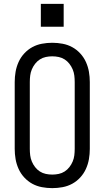

<svg xmlns="http://www.w3.org/2000/svg" viewBox="-20 -964 540 992"><path d="M250 8Q223 8 196.5 3Q170 -2 147 -14.5Q124 -27 105.5 -47Q87 -67 76 -91.5Q65 -116 60.5 -142Q56 -168 56 -195V-540Q56 -567 60.5 -593Q65 -619 76 -643.5Q87 -668 105.5 -688Q124 -708 147 -720.5Q170 -733 196.5 -738Q223 -743 250 -743Q277 -743 303.5 -738Q330 -733 353 -720.5Q376 -708 394.5 -688Q413 -668 424 -643.5Q435 -619 439.5 -593Q444 -567 444 -540V-195Q444 -168 439.5 -142Q435 -116 424 -91.5Q413 -67 394.5 -47Q376 -27 353 -14.5Q330 -2 303.5 3Q277 8 250 8ZM250 -62Q267 -62 283.5 -65.5Q300 -69 314 -78Q328 -87 338.5 -100.5Q349 -114 355.5 -129.5Q362 -145 364 -161.5Q366 -178 366 -195V-540Q366 -557 364 -573.5Q362 -590 355.5 -605.5Q349 -621 338.5 -634.5Q328 -648 314 -657Q300 -666 283.5 -669.5Q267 -673 250 -673Q233 -673 216.5 -669.5Q200 -666 186 -657Q172 -648 161.5 -634.5Q151 -621 144.5 -605.5Q138 -590 136 -573.5Q134 -557 134 -540V-195Q134 -178 136 -161.5Q138 -145 144.5 -129.5Q151 -114 161.5 -100.5Q172 -87 186 -78Q200 -69 216.5 -65.5Q233 -62 250 -62ZM191 -826V-944H309V-826Z"/></svg>

Font: Iosevka Fuck
Style: Regular
Weight: 400
Monospace: yes
Designer: Belleve Invis
Foundry: Belleve Invis
Version: Version 28.0.7; ttfautohint (v1.8.3)